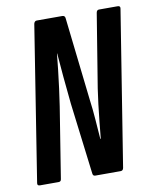

<svg xmlns="http://www.w3.org/2000/svg" viewBox="-76 -714 620 772"><g transform="rotate(-10 233.5 -327.5)"><path d="M25 0Q13 0 15 -11L115 -644Q118 -655 127 -655H231Q242 -655 243 -644L282 -301Q287 -264 290 -223Q293 -182 296 -142H298Q301 -172 304.5 -208Q308 -244 312.5 -280Q317 -316 321 -343L370 -644Q372 -655 381 -655H457Q469 -655 467 -644L366 -11Q364 0 354 0H250Q241 0 240 -11L204 -302Q198 -359 193 -414.5Q188 -470 185 -510H184Q181 -480 177 -443.5Q173 -407 168 -369.5Q163 -332 158 -299L112 -11Q111 0 101 0Z"/></g></svg>

Font: Sofia Sans Extra Condensed
Style: Bold Italic
Weight: 700
Italic angle: -9°
Designer: Botio Nikoltchev, Ani Petrova
Foundry: lettersoup
Version: Version 4.101